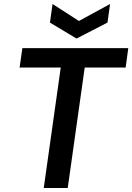

<svg xmlns="http://www.w3.org/2000/svg" viewBox="-20 -941 662 961"><path d="M199 0 284 -603H78L92 -700H622L609 -603H404L319 0ZM363 -748 230 -828 243 -921 375 -836 531 -921 518 -828Z"/></svg>

Font: Host Grotesk SemiBold
Style: Italic
Weight: 600
Italic angle: -8°
Designer: Doğukan Karapınar based on Poppins by Indian Type Foundry, Jonny Pinhorn
Foundry: Element Type
Version: Version 1.001; ttfautohint (v1.8.4.7-5d5b)